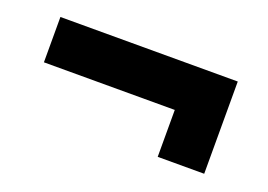

<svg xmlns="http://www.w3.org/2000/svg" viewBox="-49 -541 625 447"><g transform="rotate(20 263.5 -317.5)"><path d="M39.1 -319.3V-431.6H478.5V-203.1H363.3V-319.3Z"/></g></svg>

Font: Post No Bills Colombo
Style: ExtraBold
Weight: 900
Designer: Kosala Senevirathne, Siva Puranthara, Lasantha Premarathna, Tharique Azeez
Foundry: Mooniak
Version: Version 1.220 ; ttfautohint (v1.5)